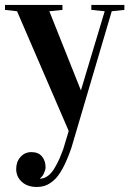

<svg xmlns="http://www.w3.org/2000/svg" viewBox="-26 -510 520 772"><path d="M228 90.8 395 -464.8 341.3 -470.2V-490.2H474.1V-470.2L423.3 -464.8L261.2 84Q244.1 133.8 226.1 167Q208 200.2 189.7 215.6Q171.4 231 155.8 236.3Q140.1 241.7 121.1 241.7Q84.5 241.7 61.8 221.2Q39.1 200.7 39.1 169.4Q39.1 140.6 56.4 121.1Q73.7 101.6 100.1 101.6Q128.4 101.6 142.8 119.1Q157.2 136.7 157.2 162.6Q157.2 172.4 151.1 186Q145 199.7 135.3 206.5V208.5Q152.3 208 167.5 196.5Q182.6 185.1 194.8 163.6Q207 142.1 213.4 127.4Q219.7 112.8 228 90.8ZM309.1 -127 258.3 35.2 42.5 -464.8 -5.9 -470.2V-490.2H225.1V-470.2L172.4 -464.8L307.1 -127Z"/></svg>

Font: VidalokaRegular
Style: Regular
Weight: 400
Designer: Cyreal (www.cyreal.org)
Foundry: Cyreal (www.cyreal.org)
Version: Version 1.000